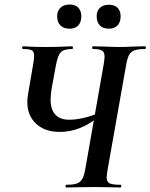

<svg xmlns="http://www.w3.org/2000/svg" viewBox="-20 -830 666 850"><path d="M274 -12Q305 -12 321 -18Q337 -24 345 -39Q353 -54 358 -84L439 -545Q443 -573 443 -579Q443 -599 432 -606Q421 -613 392 -613Q388 -613 388 -619Q388 -625 392 -625L439 -624Q481 -622 506 -622Q532 -622 576 -624L622 -625Q626 -625 626 -619Q626 -613 622 -613Q591 -613 575 -607Q559 -601 551 -586Q543 -571 538 -540L456 -77Q452 -51 452 -46Q452 -25 465 -18.5Q478 -12 513 -12Q517 -12 517 -6Q517 0 513 0Q483 0 465 -1L401 -2L324 -1Q305 0 274 0Q270 0 270 -6Q270 -12 274 -12ZM101 -379Q101 -394 104 -412L127 -547Q131 -567 131 -583Q131 -602 120.5 -607.5Q110 -613 82 -613Q78 -613 78 -619Q78 -625 82 -625Q95 -625 102 -624Q128 -622 184 -622Q233 -622 271 -624Q283 -625 299 -625Q303 -625 303 -619Q303 -613 299 -613Q262 -613 248.5 -598Q235 -583 227 -538L209 -440Q204 -410 204 -390Q204 -345 225 -322.5Q246 -300 286 -300Q347 -300 420 -331L427 -320Q377 -280 333.5 -263Q290 -246 245 -246Q179 -246 140 -282Q101 -318 101 -379ZM233 -758Q233 -782 248 -796Q263 -810 288 -810Q313 -810 326.5 -796Q340 -782 340 -758Q340 -732 326.5 -717.5Q313 -703 288 -703Q262 -703 247.5 -717.5Q233 -732 233 -758ZM408 -758Q408 -782 422.5 -795.5Q437 -809 462 -809Q487 -809 500.5 -795.5Q514 -782 514 -758Q514 -732 500.5 -717.5Q487 -703 462 -703Q436 -703 422 -717.5Q408 -732 408 -758Z"/></svg>

Font: Cormorant Infant
Style: Bold Italic
Weight: 700
Italic angle: -10°
Designer: Christian Thalmann (Catharsis Fonts)
Foundry: Catharsis Fonts
Version: Version 4.000